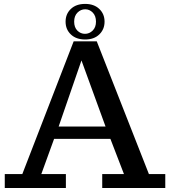

<svg xmlns="http://www.w3.org/2000/svg" viewBox="-20 -942 852 962"><path d="M3.9 0V-69.8H91.8L349.1 -734.9H464.8L726.1 -69.8H808.1V0H492.2V-69.8H601.1L533.2 -246.1H251L187 -69.8H310.1V0ZM273.9 -308.1H508.8L388.2 -639.2ZM406.7 -744.1Q361.8 -744.1 335.2 -769.3Q308.6 -794.4 308.6 -833.5Q308.6 -872.1 335 -897.2Q361.3 -922.4 406.7 -922.4Q451.2 -922.4 477.5 -897.2Q503.9 -872.1 503.9 -833.5Q503.9 -794.9 477.5 -769.5Q451.2 -744.1 406.7 -744.1ZM405.8 -772.5Q427.7 -772.5 444.3 -788.8Q460.9 -805.2 460.9 -833.5Q460.9 -862.3 444.8 -878.9Q428.7 -895.5 406.7 -895.5Q384.8 -895.5 368.2 -878.9Q351.6 -862.3 351.6 -833.5Q351.6 -804.7 367.7 -788.6Q383.8 -772.5 405.8 -772.5Z"/></svg>

Font: Trocchi
Style: Regular
Weight: 400
Designer: Vernon Adams
Foundry: Vernon Adams
Version: Version 1.101; ttfautohint (v1.8.4.7-5d5b);gftools[0.9.27]